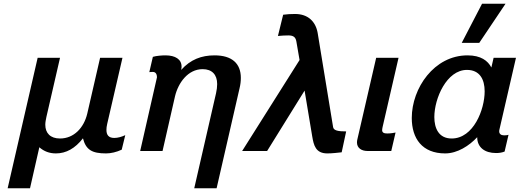

<svg xmlns="http://www.w3.org/2000/svg" viewBox="-20 -810 2788 1030"><path d="M21 200H141L191 -20C216 2 245 13 280 13C335 13 383 -14 425 -68C441 -6 474 13 549 13C575 13 605 6 633 -7L652 -85C633 -76 612 -70 593 -70C562 -70 551 -87 551 -113C551 -122 552 -133 555 -145L637 -500H517L448 -200C430 -124 376 -67 302 -67C250 -67 223 -96 223 -141C223 -154 226 -168 229 -183L302 -500H182Z M732 0H852L919 -294C936 -365 988 -439 1067 -439C1118 -439 1145 -409 1145 -359C1145 -344 1143 -328 1139 -310L1022 200H1142L1265 -336C1270 -356 1272 -375 1272 -392C1272 -470 1224 -513 1131 -513C1061 -513 1002 -491 952 -435C954 -443 954 -452 954 -453C954 -492 920 -513 868 -513C851 -513 819 -511 800 -505L781 -423C787 -424 795 -424 798 -424H801C812 -424 822 -416 822 -395Z M1655 -78C1663 -31 1673 13 1736 13C1763 13 1794 9 1813 7L1837 -105C1793 -105 1770 -110 1767 -128L1684 -634C1673 -695 1632 -735 1563 -735C1538 -735 1524 -734 1499 -731L1471 -617C1485 -619 1517 -620 1527 -620C1555 -620 1566 -610 1570 -587L1587 -488L1279 0H1413L1614 -324Z M1897 -62C1896 -58 1895 -52 1895 -46C1895 -16 1919 0 1952 0H2079L2102 -99C2094 -97 2074 -94 2058 -94C2042 -94 2030 -97 2030 -112C2030 -117 2032 -127 2033 -131L2118 -500H1998Z M2692 -790H2566L2457 -580H2551ZM2310 -182C2310 -282 2376 -435 2485 -435C2553 -435 2580 -385 2580 -320C2580 -222 2520 -67 2403 -67C2333 -67 2310 -123 2310 -182ZM2189 -177C2189 -67 2245 13 2368 13C2434 13 2497 -28 2540 -74C2540 -19 2581 11 2641 11C2657 11 2672 9 2687 3L2708 -87C2703 -85 2695 -84 2688 -84H2683C2668 -84 2658 -92 2658 -105C2658 -107 2658 -111 2659 -114L2748 -500H2628L2616 -448C2597 -484 2560 -513 2488 -513C2309 -513 2189 -337 2189 -177Z"/></svg>

Font: Perun SemiBold Italic
Style: Regular
Weight: 400
Italic angle: -12°
Foundry: Copyright (c) Stefan Peev, Context Ltd, 2016
Version: Version 1.026